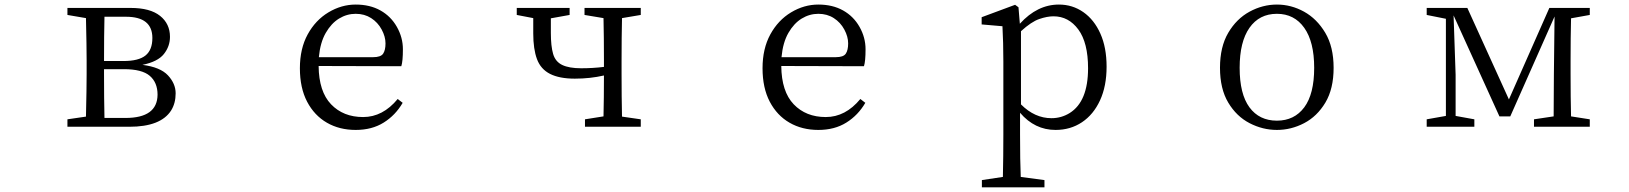

<svg xmlns="http://www.w3.org/2000/svg" viewBox="-20 -548 7040 830"><path d="M271.5 0V-32.2L351.6 -43.9Q354.5 -167 354.5 -227.5V-286.1Q354.5 -346.7 351.6 -469.7L271.5 -483.4V-513.7H544.9Q628.9 -513.7 671.9 -479.5Q714.8 -445.3 714.8 -388.7Q714.8 -347.7 688.5 -314.5Q662.1 -281.2 595.7 -267.6Q672.9 -257.8 706.1 -222.2Q739.3 -186.5 739.3 -144.5Q739.3 -101.6 719.7 -70.3Q674.8 0 539.1 0ZM429.7 -227.5Q429.7 -121.1 431.6 -38.1H522.5Q660.2 -38.1 661.1 -138.7Q661.1 -191.4 627.4 -220.2Q593.8 -249 515.6 -249H429.7ZM429.7 -284.2H513.7Q579.1 -284.2 608.9 -308.1Q638.7 -332 638.7 -383.8Q638.7 -475.6 524.4 -475.6H431.6Q429.7 -395.5 429.7 -284.2Z M1276.4 -252.9Q1276.4 -337.9 1310.1 -399.4Q1343.8 -460.9 1399.9 -494.6Q1456.1 -528.3 1517.6 -528.3Q1579.1 -528.3 1624.5 -502.9Q1669.9 -477.5 1695.8 -431.6Q1721.7 -385.7 1721.7 -335Q1721.7 -283.2 1714.8 -261.7L1357.4 -262.7Q1358.4 -152.3 1411.1 -97.2Q1463.9 -42 1549.8 -42Q1634.8 -42 1699.2 -120.1L1720.7 -103.5Q1689.5 -49.8 1638.7 -18.1Q1587.9 13.7 1517.6 13.7Q1447.3 13.7 1393.1 -17.6Q1338.9 -48.8 1307.6 -108.4Q1276.4 -168 1276.4 -252.9ZM1358.4 -300.8H1592.8Q1626 -300.8 1636.2 -315.9Q1646.5 -331.1 1646.5 -360.4Q1646.5 -389.6 1629.9 -420.4Q1613.3 -451.2 1584.5 -469.7Q1555.7 -488.3 1517.6 -488.3Q1479.5 -488.3 1445.8 -467.8Q1412.1 -447.3 1388.2 -405.8Q1364.3 -364.3 1358.4 -300.8Z M2213.9 -483.4V-513.7H2442.4V-483.4L2361.3 -468.8V-405.3Q2361.3 -348.6 2371.1 -314.9Q2380.9 -281.2 2410.6 -267.1Q2440.4 -252.9 2492.2 -252.9Q2543 -252.9 2590.8 -258.8V-286.1Q2590.8 -387.7 2588.9 -469.7L2506.8 -483.4V-513.7H2750V-483.4L2668.9 -469.7Q2667 -387.7 2667 -286.1V-227.5Q2667 -127.9 2668.9 -43.9L2750 -32.2V0H2508.8V-32.2L2588.9 -44.9Q2590.8 -123 2590.8 -221.7Q2531.2 -208 2464.8 -208Q2398.4 -208 2357.9 -228.5Q2317.4 -249 2301.3 -292.5Q2285.2 -335.9 2285.2 -403.3V-469.7Z M3276.4 -252.9Q3276.4 -337.9 3310.1 -399.4Q3343.8 -460.9 3399.9 -494.6Q3456.1 -528.3 3517.6 -528.3Q3579.1 -528.3 3624.5 -502.9Q3669.9 -477.5 3695.8 -431.6Q3721.7 -385.7 3721.7 -335Q3721.7 -283.2 3714.8 -261.7L3357.4 -262.7Q3358.4 -152.3 3411.1 -97.2Q3463.9 -42 3549.8 -42Q3634.8 -42 3699.2 -120.1L3720.7 -103.5Q3689.5 -49.8 3638.7 -18.1Q3587.9 13.7 3517.6 13.7Q3447.3 13.7 3393.1 -17.6Q3338.9 -48.8 3307.6 -108.4Q3276.4 -168 3276.4 -252.9ZM3358.4 -300.8H3592.8Q3626 -300.8 3636.2 -315.9Q3646.5 -331.1 3646.5 -360.4Q3646.5 -389.6 3629.9 -420.4Q3613.3 -451.2 3584.5 -469.7Q3555.7 -488.3 3517.6 -488.3Q3479.5 -488.3 3445.8 -467.8Q3412.1 -447.3 3388.2 -405.8Q3364.3 -364.3 3358.4 -300.8Z M4223.6 -442.4V-473.6L4368.2 -527.3L4382.8 -516.6L4388.7 -445.3Q4463.9 -528.3 4557.6 -528.3Q4616.2 -528.3 4663.1 -495.6Q4710 -462.9 4736.8 -402.8Q4763.7 -342.8 4763.7 -259.8Q4763.7 -175.8 4735.4 -114.3Q4707 -52.7 4657.2 -19.5Q4607.4 13.7 4543 13.7Q4453.1 13.7 4389.6 -60.5V32.2Q4389.6 148.4 4392.6 216.8L4495.1 230.5V261.7H4224.6V230.5L4315.4 216.8Q4317.4 127 4317.4 34.2V-282.2Q4317.4 -365.2 4313.5 -434.6ZM4393.6 -96.7Q4453.1 -37.1 4525.4 -37.1Q4568.4 -37.1 4604.5 -59.6Q4683.6 -109.4 4683.6 -252.9Q4683.6 -363.3 4641.6 -420.4Q4599.6 -477.5 4534.2 -477.5Q4506.8 -477.5 4472.7 -465.8Q4438.5 -454.1 4393.6 -413.1Z M5253.9 -254.9Q5253.9 -345.7 5289.6 -406.2Q5325.2 -466.8 5381.8 -497.6Q5438.5 -528.3 5500 -528.3Q5561.5 -528.3 5617.2 -497.6Q5672.9 -466.8 5709 -406.2Q5745.1 -345.7 5745.1 -254.9Q5745.1 -164.1 5709.5 -104.5Q5673.8 -44.9 5617.7 -15.6Q5561.5 13.7 5500 13.7Q5438.5 13.7 5381.8 -15.6Q5325.2 -44.9 5289.6 -104.5Q5253.9 -164.1 5253.9 -254.9ZM5338.9 -254.9Q5338.9 -141.6 5381.3 -84Q5423.8 -26.4 5500 -26.4Q5575.2 -26.4 5618.2 -84Q5661.1 -141.6 5661.1 -254.9Q5661.1 -367.2 5618.2 -427.7Q5575.2 -488.3 5500 -488.3Q5423.8 -488.3 5381.3 -427.7Q5338.9 -367.2 5338.9 -254.9Z M6147.5 0V-32.2L6230.5 -46.9V-466.8L6147.5 -483.4V-513.7H6323.2L6502.9 -118.2L6677.7 -513.7H6852.5V-483.4L6771.5 -468.8Q6769.5 -386.7 6769.5 -286.1V-227.5Q6769.5 -127 6771.5 -44.9L6852.5 -32.2V0H6611.3V-32.2L6696.3 -44.9L6697.3 -224.6L6700.2 -476.6L6508.8 -44.9H6461.9L6263.7 -481.4L6272.5 -224.6V-46.9L6353.5 -32.2V0Z"/></svg>

Font: GenEi Koburi Mincho v6
Style: Regular
Weight: 400
Designer: o_tamon (Modified)
Foundry: o_tamon / Adobe Systems Incorporated
Version: Version 6.1